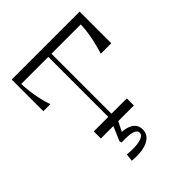

<svg xmlns="http://www.w3.org/2000/svg" viewBox="-251 -865 1283 1283"><g transform="rotate(-45 391.0 -223.5)"><path d="M711 -699V-700H70V-401H137C118 -449 98 -539 94 -634H350V-67H213V0H331L288 100L292 117C378 113 424 124 424 156C424 193 357 208 260 198L254 251C370 263 454 230 454 156C454 85 385 70 343 68L377 0H525V-67H380V-634H657C653 -542 632 -461 613 -401H712V-699Z"/></g></svg>

Font: Space Cowgirl Light
Style: Regular
Weight: 300
Designer: Valery Marier
Foundry: Valery Marier
Version: Version 1.000;hotconv 1.0.109;makeotfexe 2.5.65596